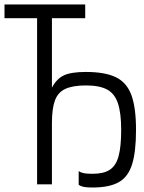

<svg xmlns="http://www.w3.org/2000/svg" viewBox="-20 -820 640 854"><path d="M392 14Q367 14 353.5 11.5Q340 9 330 2V-59Q340 -52 353.5 -49.5Q367 -47 392 -47Q441 -47 468.5 -65Q496 -83 507.5 -125.5Q519 -168 519 -242Q519 -317 504.5 -360.5Q490 -404 456 -422Q422 -440 362 -440Q305 -440 271.5 -425Q238 -410 224.5 -373.5Q211 -337 211 -274V0H145V-800H211V-430Q232 -470 264.5 -485Q297 -500 362 -500Q447 -500 495.5 -476.5Q544 -453 564.5 -397Q585 -341 585 -242Q585 -145 567.5 -89Q550 -33 508 -9.5Q466 14 392 14ZM0 -739V-800H359V-739Z"/></svg>

Font: Victor Mono Light
Style: Regular
Weight: 300
Monospace: yes
Designer: Rune Bjørnerås
Version: Version 1.561;gftools[0.9.30]